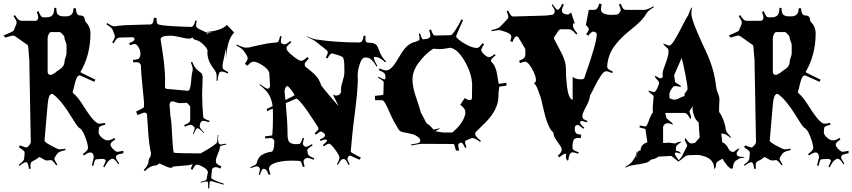

<svg xmlns="http://www.w3.org/2000/svg" viewBox="-41 -936 4917 1108"><path d="M322.3 -841.8H339.4Q353.5 -841.8 356.7 -843.8Q359.9 -845.7 365 -847.7Q370.1 -849.6 372.3 -853.3Q374.5 -856.9 377.9 -861.3Q382.8 -869.1 382.8 -888.2H397Q397.9 -852.1 415.5 -847.7Q422.9 -846.2 430.2 -845.7Q447.8 -843.8 448.7 -819.8Q448.7 -814.9 452.6 -811Q481 -781.2 481 -744.1Q481 -618.7 422.9 -520Q424.3 -517.1 509.8 -476.1L502.9 -463.9Q421.9 -501 418.9 -501Q416 -501 413.1 -499.8Q410.2 -498.5 407.7 -495.6Q405.3 -492.7 403.3 -489.7Q401.4 -486.8 399.4 -481.2Q397.5 -475.6 396 -471.7Q394.5 -467.8 392.8 -460.7Q391.1 -453.6 389.6 -449.2Q387.7 -440.9 383.8 -423.8L377.9 -404.8Q377.9 -402.3 386.7 -393.1Q407.7 -377 442.4 -321.8Q477.1 -266.6 498.3 -244.4Q519.5 -222.2 531.5 -222.2Q543.5 -222.2 564 -227.1L566.9 -216.8Q542.5 -210.4 536.1 -206.1Q529.8 -201.7 529.8 -192.9L528.8 -180.2Q527.8 -178.2 527.8 -174.8Q527.8 -158.7 545.9 -142.3Q564 -126 580.8 -126Q597.7 -126 618.7 -140.1L624 -130.9Q596.7 -113.8 596.7 -102.3Q596.7 -90.8 612.1 -75.4Q627.4 -60.1 635.5 -60.1Q643.6 -60.1 670.9 -65.9V-51.8Q639.6 -44.9 636.7 -42.7Q633.8 -40.5 631.8 -38.6Q627.9 -35.2 627.9 -26.9Q627.9 -18.6 647 7.8L642.1 12.2Q627.4 -8.8 620.6 -14.4Q613.8 -20 608.9 -20Q604 -20 600.1 -18.1L587.9 -9.8Q579.6 -3.4 561 29.8L554.7 25.9L569.8 -7.8Q565.4 -19 551.8 -19L518.1 -17.1Q506.3 -17.1 503.9 -2L498 20H488.8L500 -27.8Q500 -56.2 479 -56.2Q468.8 -56.2 442.9 -39.1L437 -46.9Q466.8 -68.4 466.8 -81.1Q466.8 -104.5 450 -147.5Q433.1 -190.4 418.9 -195.8Q405.8 -205.1 383.3 -242.2Q315.4 -354.5 270 -388.2Q265.6 -394 258.8 -394Q239.3 -394 233.9 -333L215.8 -124Q215.8 -116.7 253.9 -95.5Q292 -74.2 302.7 -74.2Q313.5 -74.2 335 -78.1L336.9 -69.8Q296.9 -62 288.1 -47.9L275.9 -28.8Q272.9 -22.9 272.9 -18.3Q272.9 -13.7 290 14.2L283.7 18.1Q262.2 -12.2 252.9 -12.2L231 -9.8Q220.7 -9.8 204.8 -19.8Q189 -29.8 185.1 -29.8Q183.1 -27.8 179 -24.9Q174.8 -22 171.9 -19.8Q168.9 -17.6 166 -15.6Q161.6 -12.7 152.1 -8.3Q142.6 -3.9 138.7 1Q134.8 5.9 134.8 17.8Q134.8 29.8 135.7 38.1H126Q122.1 0 109.9 0Q97.7 0 70.8 21L66.9 15.1Q86.9 0 92.8 -7.8Q98.6 -15.6 98.6 -23.9L101.1 -50.8V-55.7Q101.1 -61.5 95.5 -65.9Q89.8 -70.3 87.4 -72.3Q77.6 -80.1 67.9 -86.9L73.7 -97.2Q105.5 -85 110.8 -85Q116.2 -85 126.5 -96.4Q136.7 -107.9 136.7 -117.2L127.9 -596.2Q127.4 -596.2 126 -615.2Q122.6 -672.9 118.7 -675.8L48.8 -725.1Q39.1 -731 33.7 -731Q28.3 -731 -9.3 -719.2L-21 -731Q34.7 -753.9 38.1 -759.8L52.7 -794.9Q54.7 -800.8 54.7 -808.3Q54.7 -815.9 37.1 -842.8L44.9 -849.1Q59.1 -827.6 66.7 -821.8Q74.2 -815.9 84 -815.9H164.1Q170.4 -815.9 175 -821.3Q179.7 -826.7 179.7 -836.7Q179.7 -846.7 170.9 -867.2L181.6 -871.1Q193.4 -840.8 202.6 -837.4Q206.5 -835.9 213.9 -835.9L230.5 -836.4Q241.2 -836.4 244.6 -838.1Q248 -839.8 252.7 -841.8Q257.3 -843.8 259.3 -846.4Q261.2 -849.1 264.4 -853.3Q267.6 -857.4 268.6 -862.3Q272 -876 272 -890.1L283.7 -891.1Q284.7 -858.4 293.5 -851.6Q306.2 -841.8 322.3 -841.8ZM233.9 -522.9Q233.9 -503.9 251 -503.9Q254.9 -503.9 260.7 -506.8L277.8 -516.1Q281.2 -521.5 295.9 -530.3Q331.1 -551.3 331.1 -579.1Q331.1 -587.9 336.9 -604Q342.8 -620.1 342.8 -627.9V-675.8Q342.8 -683.6 336.9 -697Q331.1 -710.4 331.1 -718Q331.1 -725.6 324.2 -733.4Q309.6 -751 302.7 -751H254.9Q245.1 -751 239.5 -737.3Q233.9 -723.6 233.9 -717.8Z M807.6 -272.9Q807.6 -286.1 790.5 -286.1Q787.6 -286.1 752.4 -272L744.6 -292Q789.6 -314 789.6 -317.9L790.5 -336.9Q791 -341.8 781.5 -433.8Q772 -525.9 772.5 -558.1Q769 -568.4 763.2 -572.8Q757.3 -577.1 741.7 -577.1L727.5 -576.2L726.6 -590.8Q757.3 -591.8 762.7 -600.6Q769.5 -611.8 769.5 -627.9Q769.5 -644 758.5 -663.1Q747.6 -682.1 736.8 -682.1Q726.1 -682.1 709.5 -674.8L704.6 -687Q724.1 -695.3 729.7 -700.2Q735.4 -705.1 735.4 -712.9Q730.5 -721.2 722.7 -721.2L650.4 -719.2Q641.1 -719.2 634 -713.4Q627 -707.5 614.7 -686L606.4 -689.9Q621.6 -715.8 621.6 -723.1Q621.6 -730.5 619.9 -735.4Q618.2 -740.2 615.2 -746.8Q612.3 -753.4 610.8 -759.8Q606.4 -775.4 572.8 -795.9L577.6 -803.2Q606.4 -784.2 616.5 -784.2Q626.5 -784.2 643.6 -787.4Q660.6 -790.5 738.8 -792.5Q816.9 -794.4 822.8 -794.9L820.3 -793.9Q830.1 -794.9 834.5 -796.9Q844.7 -801.8 846.7 -833H862.3Q862.3 -799.3 871.1 -795.9Q885.7 -789.1 957.3 -784.9Q1028.8 -780.8 1063.5 -780.8Q1077.1 -780.8 1086.4 -817.9L1094.7 -815.9Q1090.3 -799.8 1090.3 -790Q1090.3 -780.3 1098.9 -774.2Q1107.4 -768.1 1122.3 -761.7Q1137.2 -755.4 1143.6 -751Q1233.4 -756.8 1268.6 -792L1310.5 -748Q1268.1 -707 1263.7 -591.8V-660.2Q1261.7 -643.6 1252.7 -607.4Q1243.7 -571.3 1243.2 -556.6Q1242.7 -542 1248.3 -536.4Q1253.9 -530.8 1276.4 -520L1273.4 -512.2Q1249 -522.9 1240.7 -522.9Q1232.4 -522.9 1229 -520.5Q1218.3 -513.2 1214.4 -469.2L1208.5 -470.2Q1209.5 -481 1209.5 -494.9Q1209.5 -508.8 1204.8 -518.8Q1200.2 -528.8 1190.9 -541Q1155.8 -585.9 1155.8 -633.8L1156.7 -643.1Q1156.7 -654.8 1134 -677.5Q1111.3 -700.2 1093.8 -703.9Q1076.2 -707.5 1069.3 -720.2Q1062.5 -712.9 1048.1 -712.9Q1033.7 -712.9 999.3 -721.4Q964.8 -730 941.4 -730Q885.7 -730 885.7 -709Q889.2 -686.5 893.3 -660.2Q897.5 -633.8 900.9 -609.6Q904.3 -585.4 905.3 -573.5Q906.2 -561.5 908.2 -542Q911.6 -507.3 911.6 -478.8Q911.6 -450.2 911.1 -436.5Q910.6 -422.9 924.3 -422.9L1041.5 -412.1Q1052.2 -412.1 1056.6 -430.7Q1061 -449.2 1063 -478.3Q1064.9 -507.3 1068.1 -517.6Q1071.3 -527.8 1071.3 -537.6Q1071.3 -547.4 1060.5 -576.2L1068.4 -579.1Q1082.5 -542.5 1102.1 -528.8Q1121.1 -515.6 1124.8 -508.1Q1128.4 -500.5 1128.4 -486.8L1125.5 -394Q1125.5 -328.1 1131.3 -265.1Q1131.3 -257.3 1138.2 -252Q1145 -246.6 1168.5 -238.8L1165.5 -231Q1138.2 -238.8 1132.3 -238.8Q1113.8 -238.8 1111.3 -207Q1111.3 -197.3 1137.7 -170.9L1134.8 -168Q1108.4 -195.8 1100.6 -195.8H1098.6Q1089.4 -195.8 1076.7 -161.1L1072.8 -163.1Q1082.5 -191.9 1082.5 -196.8Q1082.5 -201.7 1079.6 -203.1L1071.3 -210.9Q1064.9 -215.8 1057.6 -215.8Q1050.3 -215.8 1025.4 -205.1L1021.5 -213.9Q1044.4 -223.6 1050.5 -229.5Q1056.6 -235.4 1056.6 -244.1V-320.8Q1056.6 -323.7 1047.1 -333Q1037.6 -342.3 1037.6 -342.8L997.6 -340.8Q989.7 -340.3 974.9 -345.7Q960 -351.1 954.6 -351.1Q937.5 -351.1 937.5 -329.1L942.4 -267.1Q949.2 -231 952.1 -160.2Q955.1 -89.4 961.4 -55.2Q980.5 -50.8 1116.7 -50.8Q1122.6 -54.2 1136 -61.8Q1149.4 -69.3 1156.7 -73.7Q1164.1 -78.1 1174.8 -85Q1192.9 -96.7 1209.5 -110.8Q1214.4 -119.6 1215.3 -157.2H1218.8L1217.3 -134.8Q1217.3 -102.1 1232.4 -102.1Q1236.8 -102.1 1263.7 -106.9L1264.6 -102.1Q1233.4 -95.7 1230.7 -92.5Q1228 -89.4 1227.3 -81.1Q1226.6 -72.8 1215.6 -46.4Q1204.6 -20 1204.6 -8.5Q1204.6 2.9 1210.7 9.3Q1216.8 15.6 1236.3 23.9L1230.5 37.1Q1216.3 28.8 1203.4 28.8Q1190.4 28.8 1182.6 40L1177.7 90.8Q1177.7 95.2 1200.7 105.7Q1223.6 116.2 1250.5 124L1249.5 129.9L1178.7 108.9Q1171.9 108.9 1170.4 112.3Q1168.9 115.7 1168.5 116.2L1166.5 151.9L1160.6 150.9Q1160.2 145 1160.2 137Q1160.2 128.9 1159.9 125.2Q1159.7 121.6 1158.7 117.7Q1157.7 110.8 1150.6 110.8Q1143.6 110.8 1117.7 118.2L1116.7 113.8Q1146.5 105.5 1148.9 102.3Q1151.4 99.1 1151.4 96.2L1158.7 58.1Q1158.7 43.5 1133.1 28.8Q1107.4 14.2 1094.7 14.2Q1084.5 14.2 1069.3 43.9L1059.6 39.1Q1062 31.2 1066.4 21.5Q1070.8 11.7 1071.3 8.8Q1068.4 16.6 1018.3 20Q968.3 23.4 959.5 24.9Q953.6 32.2 943.4 32.2Q933.1 32.2 908.9 20.8Q884.8 9.3 877.4 6.8Q866.7 19 853 19.5Q825.7 20.5 794.4 51.8L788.6 44.9Q789.6 43 797.6 34.2Q805.7 25.4 810.8 14.4Q815.9 3.4 815.9 -2.9Q815.9 -20 826.7 -30.8L828.6 -40L830.6 -50.8Q818.4 -104.5 814 -178Q809.6 -251.5 807.6 -272.9ZM1146.5 -749 1154.3 -741.2Q1166.5 -747.1 1185.5 -747.1ZM734.4 -714.8 735.4 -713.9Z M1459 74.2 1452.1 70.8Q1459 48.8 1459 41.3Q1459 33.7 1453.4 28.8Q1447.8 23.9 1440.4 23.9Q1433.1 23.9 1406.2 34.2L1403.3 28.8Q1427.2 19 1433.6 14.4Q1439.9 9.8 1440.9 3.9Q1447.8 -25.9 1468.3 -40.5Q1488.8 -55.2 1523.9 -60.1Q1542 -61.5 1542 -121.1Q1542 -126 1541 -127.9H1540Q1532.7 -139.2 1522 -139.2L1489.3 -137.2L1488.3 -148.9Q1530.3 -153.8 1530.3 -155.8Q1534.2 -199.2 1534.2 -250Q1534.2 -300.8 1533.2 -309.1L1501 -294.9L1498 -307.1L1532.2 -323.2Q1527.8 -360.4 1511.2 -389.2Q1494.6 -418 1457 -445.8L1459 -450.2Q1490.7 -427.2 1502.9 -423.8Q1517.1 -424.8 1517.1 -441.9L1513.2 -515.1Q1507.8 -537.1 1474.6 -558.6Q1441.4 -580.1 1423.3 -580.1Q1405.3 -580.1 1387.2 -556.2L1372.1 -567.9Q1388.2 -589.4 1388.2 -599.4Q1388.2 -609.4 1378.9 -623L1367.2 -640.1Q1358.4 -654.8 1322.3 -673.8L1325.2 -679.2Q1360.8 -661.1 1377.9 -661.1L1397.9 -662.1Q1402.8 -664.6 1448.5 -674.3Q1494.1 -684.1 1503.7 -685.3Q1513.2 -686.5 1527.6 -688.5Q1542 -690.4 1551.8 -690.7Q1561.5 -690.9 1565.9 -697.3Q1570.3 -703.6 1575.2 -728L1584 -726.1Q1580.1 -708.5 1580.1 -701.4Q1580.1 -694.3 1580.6 -691.9Q1581.1 -689.5 1582.5 -687.7Q1584 -686 1584.7 -685.5Q1585.4 -685.1 1588.4 -683.8Q1591.3 -682.6 1593.8 -681.4Q1596.2 -680.2 1603 -680.2Q1609.9 -680.2 1635.3 -699.2L1640.1 -691.9Q1612.3 -669.9 1612.3 -660.2Q1612.3 -657.2 1613.3 -654.8V-651.9Q1617.2 -638.7 1650.6 -611.8Q1684.1 -585 1696.8 -585Q1709.5 -585 1732.9 -606.9L1741.2 -598.1Q1717.3 -574.2 1717.3 -566.7Q1717.3 -559.1 1720.2 -553.2L1719.2 -554.2Q1720.2 -551.3 1723.1 -549.6Q1726.1 -547.9 1736.6 -539.3Q1747.1 -530.8 1750.7 -527.8Q1754.4 -524.9 1763.7 -516.8Q1772.9 -508.8 1777.1 -504.2Q1781.2 -499.5 1788.1 -491.5Q1794.9 -483.4 1798.3 -476.6Q1808.6 -458.5 1812 -443.8Q1829.6 -420.4 1869.1 -373.8Q1908.7 -327.1 1912.1 -326.2L1878.9 -392.1Q1885.7 -384.8 1898.7 -384.8Q1911.6 -384.8 1919.4 -392.1Q1927.2 -399.4 1927.2 -411.1V-423.8Q1927.2 -439.9 1936.8 -469.2Q1946.3 -498.5 1946.3 -517.1V-544.9Q1946.3 -602.5 1934.1 -607.9L1913.1 -617.2L1882.3 -626Q1875.5 -627.9 1874 -627.9Q1864.3 -627.9 1849.1 -599.1L1838.9 -604Q1851.1 -627.9 1851.1 -633.5Q1851.1 -639.2 1843.3 -647L1780.3 -696.8Q1768.6 -706.1 1729 -724.1L1730 -726.1Q1769.5 -709.5 1785.2 -708Q1898.4 -690.9 2032.2 -690.9Q2053.7 -690.9 2057.1 -730L2068.8 -729Q2067.9 -723.1 2067.9 -715.6Q2067.9 -708 2068.1 -704.3Q2068.4 -700.7 2070.1 -698Q2071.8 -695.3 2072.3 -693.8Q2072.8 -692.4 2075.9 -691.4Q2079.1 -690.4 2080.1 -690.4Q2085 -689 2097.7 -689Q2110.4 -689 2121.6 -683.1Q2132.8 -677.2 2138.2 -666Q2143.6 -654.8 2147.9 -642.1Q2160.6 -606 2187 -581.1L2182.1 -576.2Q2153.3 -603 2135.3 -606L2116.2 -607.9Q2118.7 -587.9 2122.1 -582Q2125.5 -576.2 2130.1 -567.9Q2134.8 -559.6 2137.2 -555.2L2132.3 -551.8Q2104.5 -600.1 2078.6 -603.5Q2075.2 -604 2064.9 -604Q2050.3 -604 2039.6 -578.1Q2022.9 -536.1 2022.9 -501L2023.9 -477.1Q2023.4 -415 2008.8 -300Q1994.1 -185.1 1991.2 -150.9L1982.9 -60.1Q1982.9 -56.6 2042 -25.9L2033.2 -14.2L1980 -38.1Q1972.7 -38.1 1968.3 -30.8Q1963.9 -23.4 1963.9 -18.1Q1963.9 -12.7 1977.1 13.2L1970.2 16.1Q1960 -6.8 1954.6 -12.5Q1949.2 -18.1 1942.9 -18.1H1939Q1932.6 -18.1 1927.2 -12.5Q1921.9 -6.8 1909.2 15.1L1903.3 12.2Q1918 -14.2 1918 -26.9Q1918 -39.6 1892.6 -73.2Q1867.2 -106.9 1858.2 -106.9Q1849.1 -106.9 1828.1 -91.8L1822.3 -99.1Q1846.2 -117.7 1846.2 -127V-127.9Q1843.3 -130.9 1835.4 -130.9Q1827.6 -130.9 1808.1 -122.1L1805.2 -130.9Q1835 -144.5 1835 -153.8Q1835 -158.2 1834 -160.2V-159.2L1831.1 -164.1L1822.3 -171.9Q1816.4 -176.8 1810.1 -176.8Q1803.7 -176.8 1782.2 -159.2L1774.9 -167Q1796.9 -186.5 1796.9 -192.9Q1796.9 -199.2 1790.5 -208.5Q1784.2 -217.8 1766.4 -245.1Q1748.5 -272.5 1737.8 -288.1Q1707.5 -332.5 1680.2 -360.8Q1671.9 -367.2 1668.9 -367.2L1607.9 -340.8Q1618.2 -228 1618.2 -172.9V-161.1Q1618.2 -124 1631.3 -114Q1644.5 -104 1665.5 -104.2Q1686.5 -104.5 1689.5 -106.4Q1695.8 -109.9 1706.1 -140.1L1713.9 -138.2Q1707 -115.7 1707 -107.7Q1707 -99.6 1713.9 -94.2Q1717.3 -88.9 1725.3 -88.9Q1733.4 -88.9 1759.3 -104L1763.2 -97.2Q1744.6 -85 1738.3 -79.3Q1731.9 -73.7 1731.9 -68.8L1732.9 -64L1734.9 -51.8Q1735.8 -43.9 1742.9 -37.8Q1750 -31.7 1772.9 -22L1769 -14.2Q1742.7 -24.9 1733.9 -24.9Q1725.1 -24.9 1719.2 -19Q1710.9 -14.6 1710.9 -4.6Q1710.9 5.4 1717.3 24.9L1707 27.8Q1697.8 -2.9 1692.6 -5.4Q1687.5 -7.8 1681.2 -7.8L1649.9 -8.8Q1614.3 -9.8 1579.6 -3.9Q1511.2 8.3 1511.2 38.1Q1511.2 46.9 1520 68.8L1510.3 73.2Q1501 50.3 1494.9 44.2Q1488.8 38.1 1479 38.1Q1469.2 38.1 1459 74.2ZM1601.1 -405.8 1602.1 -398.9 1606 -358.9Q1658.2 -384.3 1658.2 -386.2Q1658.2 -393.1 1640.6 -416Q1623 -439 1616.9 -439Q1610.8 -439 1606 -428.7Q1601.1 -418.5 1601.1 -405.8Z M2837.4 -452.1 2880.4 -458 2882.3 -441.9 2840.3 -436Q2835.4 -407.2 2835 -374Q2833 -304.7 2764.2 -232.9L2704.6 -173.8Q2701.2 -170.4 2701.2 -163.1Q2701.2 -148.4 2734.4 -123L2729.5 -117.2Q2700.7 -139.2 2685.5 -139.2L2679.2 -138.2Q2677.2 -138.2 2676.3 -137.2L2650.4 -126Q2642.6 -123 2642.6 -114.7Q2642.6 -106.4 2651.4 -85.9L2642.6 -83Q2628.9 -112.8 2621.6 -112.8Q2603.5 -112.8 2603.5 -95.2Q2603.5 -93.8 2608.4 -66.9H2590.3Q2580.6 -105 2577.6 -105L2390.6 -106Q2381.8 -106 2332.5 -96.2L2331.5 -102.1Q2375.5 -109.9 2375.5 -111.8Q2384.3 -115.2 2384.3 -124Q2384.3 -141.6 2350.6 -158.2L2325.2 -165Q2318.4 -167 2305.4 -169.2Q2292.5 -171.4 2285.2 -172.9Q2265.6 -176.8 2257.3 -191.9L2230.5 -238.8Q2221.7 -254.4 2207.3 -287.6Q2192.9 -320.8 2182.4 -339.4Q2171.9 -357.9 2162.6 -357.9H2123.5L2122.6 -382.8Q2171.4 -386.2 2171.4 -391.1L2173.3 -460Q2173.3 -469.7 2140.6 -487.8L2143.6 -493.2Q2169.4 -478 2178.2 -478Q2184.6 -478 2183.6 -492.4Q2182.6 -506.8 2176.8 -513.4Q2170.9 -520 2144.5 -532.2L2148.4 -541Q2174.3 -529.8 2188.2 -529.8Q2202.1 -529.8 2218 -544.9Q2233.9 -560.1 2247.3 -582.8Q2260.7 -605.5 2275.4 -628.9Q2310.5 -686 2356.4 -694.8L2374.5 -702.1Q2380.4 -705.1 2380.4 -713.6Q2380.4 -722.2 2375.5 -741.2L2383.3 -743.2Q2393.1 -709 2400.4 -709L2424.3 -711.9Q2424.8 -711.9 2434.6 -716.8Q2442.4 -722.2 2442.4 -731.7Q2442.4 -741.2 2435.5 -762.2L2446.3 -766.1Q2453.6 -744.1 2458.5 -737.5Q2463.4 -731 2471.2 -731L2559.6 -732.9Q2567.9 -733.4 2588.4 -764.9Q2608.9 -796.4 2621.6 -824.2L2631.3 -819.8Q2591.3 -731.9 2591.3 -727.5Q2591.3 -723.1 2596.2 -715.8H2597.2Q2613.8 -698.7 2649.7 -679Q2685.5 -659.2 2712.4 -659.2Q2724.1 -659.2 2743.2 -687L2752.4 -681.2Q2736.3 -657.2 2736.3 -647.2Q2736.3 -637.2 2753.4 -621.6Q2770.5 -606 2780.8 -606Q2791 -606 2814.5 -624L2819.3 -617.2Q2792.5 -596.2 2792.5 -586.9V-584Q2793.9 -579.6 2796.4 -577.1Q2821.8 -555.2 2830.1 -492.2Q2834 -463.4 2837.4 -452.1ZM2493.2 -652.8 2461.4 -654.8Q2459.5 -654.8 2455.6 -652.8Q2410.6 -622.1 2375 -574Q2339.4 -525.9 2339.4 -478Q2339.4 -433.1 2360.6 -372.1Q2381.8 -311 2388.2 -285.2Q2405.8 -253.9 2413.1 -238.3Q2420.4 -222.7 2431.6 -216.8Q2442.9 -210.9 2460.4 -188L2496.6 -195.8L2497.6 -193.8Q2484.4 -187 2471.2 -178.2Q2475.6 -177.7 2488.3 -175.8Q2514.2 -170.9 2528.3 -170.9L2545.4 -171.9L2561.5 -170.9Q2569.3 -170.9 2572.3 -173.8L2583.5 -184.1Q2608.4 -206.1 2626.5 -235.4Q2644.5 -264.6 2644.5 -288.1Q2644.5 -311.5 2615.2 -331.1L2640.6 -370.1Q2657.2 -358.9 2666.7 -358.9Q2676.3 -358.9 2679.2 -361.3Q2682.6 -364.7 2682.6 -374L2683.6 -454.1Q2679.2 -507.3 2654.8 -556.6Q2609.4 -649.4 2559.6 -660.2H2555.2Q2522.5 -652.8 2493.2 -652.8ZM2793.5 -581.1Q2793.5 -581.1 2792.5 -584Q2792.5 -582 2793.5 -581.1Z M3426.8 -882.8Q3426.8 -850.1 3489.7 -850.1L3518.6 -852.1Q3523.9 -852.1 3526.9 -855L3533.7 -862.8Q3541 -871.1 3541 -877.9Q3541 -884.8 3530.8 -910.2L3541 -914.1Q3550.8 -890.6 3556.6 -884.8Q3562.5 -878.9 3572.8 -878.9H3676.8Q3693.8 -878.9 3730 -899.9L3732.9 -895Q3697.8 -874 3688.5 -856.7Q3679.2 -839.4 3661.9 -820.8Q3644.5 -802.2 3625.2 -786.1Q3606 -770 3584.2 -752.2Q3562.5 -734.4 3542.5 -714.1Q3522.5 -693.8 3505.4 -670.9Q3468.8 -622.6 3462.9 -555.2V-550.8Q3462.9 -543.5 3469 -537.8Q3475.1 -532.2 3495.6 -522.9L3491.7 -514.2Q3468.3 -524.9 3456.1 -524.9Q3443.8 -524.9 3426.3 -499Q3408.7 -473.1 3390.1 -435.1Q3371.6 -397 3364.7 -387.2Q3362.8 -382.3 3362.8 -379.9Q3361.8 -358.9 3340.8 -320.1Q3319.8 -281.2 3319.8 -267.8Q3319.8 -254.4 3325.9 -249.5Q3332 -244.6 3349.6 -237.8L3345.7 -230Q3321.3 -237.8 3316.4 -237.8Q3311.5 -237.8 3306.6 -232.9V-230Q3306.6 -219.2 3330.6 -199.2L3324.7 -192.9Q3301.3 -214.8 3293.7 -214.8Q3286.1 -214.8 3281 -210.4Q3275.9 -206.1 3275.9 -200.2V-191.9Q3275.9 -167.5 3292 -162.6Q3299.8 -160.2 3313 -158.2L3310.5 -139.2Q3304.7 -140.1 3293.9 -140.1Q3283.2 -140.1 3276.1 -135.3Q3269 -130.4 3266.1 -119.6Q3262.7 -105 3262.7 -90.3Q3262.7 -75.7 3269 -70.6Q3275.4 -65.4 3298.8 -57.1L3295.9 -48.8Q3273.4 -57.1 3262.7 -57.1Q3252 -57.1 3245.8 -42.5Q3239.7 -27.8 3238.8 -11.2L3231 -9.8Q3224.6 -22.9 3224.6 -32.5Q3224.6 -42 3226.6 -47.9L3220.7 -48.8Q3211.4 -48.8 3187 -27.8L3177.7 -37.1Q3200.7 -57.6 3200.7 -70.1Q3200.7 -82.5 3189.9 -97.9Q3179.2 -113.3 3167.2 -130.6Q3155.3 -147.9 3154.5 -159.7Q3153.8 -171.4 3147.9 -175.8Q3119.6 -197.8 3093.3 -314.5Q3082 -366.2 3077.9 -377.4Q3073.7 -388.7 3071 -396.5Q3068.4 -404.3 3066.9 -408.4Q3065.4 -412.6 3062.5 -420.2Q3059.6 -427.7 3057.1 -432.4Q3054.7 -437 3051.8 -442.4Q3045.9 -452.6 3039.6 -456.1Q3051.8 -459 3051.8 -474.9Q3051.8 -490.7 3040.5 -516.6Q3029.3 -542.5 3014.9 -561.3Q3000.5 -580.1 2989.7 -580.1Q2979 -580.1 2960 -571.8L2954.6 -585Q2977.5 -594.2 2984.1 -601.8Q2990.7 -609.4 2990.7 -622.1V-649.9Q2990.7 -651.9 2988.8 -655.8L2950.7 -720.2Q2946.3 -726.1 2939.5 -726.1Q2926.8 -726.1 2917 -693.8L2903.8 -698.2Q2909.7 -717.3 2909.7 -725.1Q2909.7 -739.7 2879.2 -751Q2848.6 -762.2 2839.1 -762.2Q2829.6 -762.2 2796.9 -755.9L2794.9 -762.2Q2835.4 -771 2846.7 -783.2L2885.7 -824.2Q2892.6 -831.1 2892.6 -838.9Q2892.6 -846.7 2882.8 -871.1L2891.6 -875Q2901.4 -854 2907.2 -847.4Q2913.1 -840.8 2920.9 -840.8L3109.9 -846.2L3147 -851.1Q3151.9 -852.1 3156.2 -857.9Q3160.6 -863.8 3160.6 -872.1Q3160.6 -880.4 3142.6 -907.2L3148.9 -911.1Q3166.5 -881.8 3177.7 -878.9Q3189 -881.8 3203.6 -914.1L3212.9 -910.2Q3201.7 -887.2 3201.7 -876Q3201.7 -854 3234.9 -852.1Q3237.8 -852.1 3241.7 -854L3254.9 -863.8L3275.9 -800.8Q3275.4 -800.3 3273.7 -799.8Q3272 -799.3 3271 -798.8L3267.6 -805.2L3265.6 -786.1Q3265.6 -772 3291 -743.2L3284.7 -736.8Q3267.6 -756.3 3259 -761.7Q3250.5 -767.1 3240.7 -767.1H3194.8Q3189 -767.1 3183.6 -761.2L3157.7 -722.2Q3155.8 -718.3 3155.8 -715.6Q3155.8 -712.9 3158.7 -707Q3161.6 -701.2 3179.7 -667.7Q3197.8 -634.3 3203.6 -621.1Q3224.6 -575.2 3224.6 -544.7Q3224.6 -514.2 3226.1 -490.7Q3227.5 -467.3 3231 -436.5Q3239.7 -365.7 3263.7 -359.9V-495.1Q3265.6 -488.3 3279.8 -483.2Q3293.9 -478 3311 -478Q3328.1 -478 3330.6 -485.8Q3402.8 -687.5 3402.8 -738.8Q3402.8 -745.6 3396 -749V-750Q3385.3 -753.9 3382.8 -753.9Q3372.1 -753.9 3354 -730L3341.8 -738.8Q3356.9 -759.3 3356.9 -767.1Q3356.9 -774.9 3347.7 -784.2L3339.8 -791L3356.9 -878.9H3382.8Q3396.5 -878.9 3403.3 -885.3Q3410.2 -891.6 3418 -916L3431.6 -911.1Q3426.8 -894.5 3426.8 -882.8Z M4211.9 -41Q4217.3 -31.7 4235.4 -31.2Q4253.4 -30.8 4254.9 -27.8Q4254.9 -25.9 4242.2 -24.7Q4229.5 -23.4 4225.1 -21.5Q4220.7 -19.5 4218.8 -17.1Q4216.8 -14.6 4210.2 -12Q4203.6 -9.3 4197.5 0.2Q4191.4 9.8 4190.4 17.6Q4189 38.1 4181.6 38.1Q4172.4 38.1 4155.8 19Q4139.2 0 4127.9 -20L4103.5 -5.9Q4090.8 0.5 4090.3 18.1Q4089.8 35.6 4080.6 39.1Q4080.6 -14.6 4025.9 -33.2Q4000.5 -42 3981.2 -42Q3961.9 -42 3927.7 -40L3911.6 -33.2Q3910.2 -32.7 3901.4 -24.4Q3877 -2.9 3867.7 -2.9L3871.6 -6.8H3870.6Q3868.7 -6.8 3852.1 -21.5Q3835.4 -36.1 3829.6 -36.1L3758.8 -32.2Q3743.7 -19.5 3713.9 -14.2Q3706.5 -1 3681.4 4.9Q3656.2 10.7 3624.5 15.1Q3592.8 19.5 3583.3 24.7Q3573.7 29.8 3570.3 29.8Q3566.9 29.8 3564.9 28.8Q3591.8 13.2 3606 -2L3623.5 -27.8Q3627.4 -32.7 3629.2 -46.9Q3630.9 -61 3633.8 -64Q3631.8 -45.9 3631.8 -36.9Q3631.8 -27.8 3633.8 -25.9V-36.1Q3633.8 -66.9 3655.8 -67.9Q3655.8 -102.5 3694.8 -115.2L3683.6 -191.9L3649.9 -200.2L3650.9 -211.9Q3678.2 -206.1 3682.6 -206.1Q3689.9 -206.1 3696.5 -222.2Q3703.1 -238.3 3710.7 -258.8Q3718.3 -279.3 3726.6 -286.1Q3725.6 -295.9 3725.6 -314L3731 -379.9Q3731 -384.8 3716.6 -395Q3702.1 -405.3 3701.7 -412.1V-414.1Q3723.6 -404.8 3732.7 -404.8Q3741.7 -404.8 3752.2 -427.2Q3762.7 -449.7 3762.7 -457.8Q3762.7 -465.8 3751 -476.6Q3735.8 -491.2 3739.7 -499Q3764.2 -483.9 3770.3 -483.9Q3776.4 -483.9 3783.7 -491.2Q3782.7 -495.1 3782.7 -510.5Q3782.7 -525.9 3799.8 -569.6Q3816.9 -613.3 3816.9 -638.2L3815.9 -649.9Q3815.9 -653.8 3802 -665.3Q3788.1 -676.8 3787.6 -683.1V-685.1Q3814 -672.9 3820.8 -672.9Q3832.5 -672.9 3853 -707Q3873.5 -741.2 3896.7 -787.1Q3919.9 -833 3925.5 -840.3Q3931.2 -847.7 3934.6 -858.9Q3945.3 -890.6 3952.6 -894Q3948.7 -871.1 3948.7 -857.7Q3948.7 -844.2 3956.1 -820.1Q3963.4 -795.9 3986.8 -741.2Q4010.3 -686.5 4029.8 -646Q4079.6 -542.5 4090.8 -441.9Q4093.3 -417 4102.1 -397.9Q4110.8 -378.9 4110.8 -359.9L4108.9 -320.8V-290Q4139.2 -248 4147.9 -188Q4150.9 -172.9 4163.8 -160.4Q4176.8 -147.9 4176.8 -141.1L4177.7 -138.2Q4146 -165 4129.9 -165H4121.6L4127 -115.2Q4151.4 -104.5 4161.1 -81.1Q4169.9 -59.1 4192.9 -59.1Q4193.8 -59.1 4205.6 -69.1Q4217.3 -79.1 4226.6 -79.1Q4210 -56.6 4210 -51.3Q4210 -45.9 4211.9 -42ZM3947.8 -107.9 3953.6 -108.9 3968.8 -110.8 3996.6 -142.1 3990.7 -230Q3973.6 -242.2 3964.6 -267.8Q3955.6 -293.5 3955.6 -305.7Q3955.6 -317.9 3956.1 -319.8Q3956.5 -321.8 3956.5 -323.2L3941.9 -301.8Q3938 -296.4 3938 -292.5Q3938 -288.6 3942.4 -277.8Q3946.8 -267.1 3946.8 -259.5Q3946.8 -252 3943.8 -249Q3929.7 -272.5 3923.1 -278.3Q3916.5 -284.2 3906.7 -284.2H3797.9L3804.7 -256.8Q3806.2 -251 3824 -237.8Q3841.8 -224.6 3842.8 -216.8Q3821.8 -225.1 3812.3 -225.1Q3802.7 -225.1 3794.9 -219.2L3785.6 -206.1V-110.8L3822.8 -112.8L3852.5 -107.9Q3855 -107.9 3866 -113Q3877 -118.2 3883.8 -118.2Q3890.6 -118.2 3892.6 -117.2Q3873.5 -105.5 3867.4 -99.4Q3861.3 -93.3 3859.9 -85.9V-75.2L3858.9 -71.8Q3858.9 -64.9 3866.2 -64.5Q3881.8 -63.5 3888.7 -48.8Q3866.7 -56.2 3860.1 -56.2Q3853.5 -56.2 3853.5 -47.9Q3856 -36.1 3876 -11.2Q3893.1 -29.3 3897.5 -40Q3901.9 -50.8 3913.3 -71.8Q3924.8 -92.8 3924.8 -96.7Q3924.8 -100.6 3917.7 -112.8Q3910.6 -125 3910.6 -130.1Q3910.6 -135.3 3914.6 -139.2Q3935.5 -107.9 3947.8 -107.9ZM3885.7 -435.1 3856.9 -439.9Q3846.7 -439.9 3837.9 -427.7Q3821.8 -405.8 3821.8 -389.4Q3821.8 -373 3822.8 -369.1L3844.7 -360.8Q3863.3 -360.8 3876 -367.9Q3888.7 -375 3894.5 -377L3910.6 -381.8Q3908.7 -385.7 3908.7 -390.6Q3908.7 -395.5 3917.7 -406.2Q3926.8 -417 3926.8 -421.9Q3926.8 -441.9 3913.6 -509.5Q3900.4 -577.1 3892.6 -601.1L3849.6 -502.9V-493.2Q3851.6 -491.2 3853.5 -473.1V-469.2Q3855.5 -457 3877 -448.2Q3889.2 -439.9 3889.6 -437Q3889.6 -435.1 3885.7 -435.1Z M4507.3 -841.8H4524.4Q4538.6 -841.8 4541.7 -843.8Q4544.9 -845.7 4550 -847.7Q4555.2 -849.6 4557.4 -853.3Q4559.6 -856.9 4563 -861.3Q4567.9 -869.1 4567.9 -888.2H4582Q4583 -852.1 4600.6 -847.7Q4607.9 -846.2 4615.2 -845.7Q4632.8 -843.8 4633.8 -819.8Q4633.8 -814.9 4637.7 -811Q4666 -781.2 4666 -744.1Q4666 -618.7 4607.9 -520Q4609.4 -517.1 4694.8 -476.1L4688 -463.9Q4606.9 -501 4604 -501Q4601.1 -501 4598.1 -499.8Q4595.2 -498.5 4592.8 -495.6Q4590.3 -492.7 4588.4 -489.7Q4586.4 -486.8 4584.5 -481.2Q4582.5 -475.6 4581.1 -471.7Q4579.6 -467.8 4577.9 -460.7Q4576.2 -453.6 4574.7 -449.2Q4572.8 -440.9 4568.8 -423.8L4563 -404.8Q4563 -402.3 4571.8 -393.1Q4592.8 -377 4627.4 -321.8Q4662.1 -266.6 4683.3 -244.4Q4704.6 -222.2 4716.6 -222.2Q4728.5 -222.2 4749 -227.1L4752 -216.8Q4727.5 -210.4 4721.2 -206.1Q4714.8 -201.7 4714.8 -192.9L4713.9 -180.2Q4712.9 -178.2 4712.9 -174.8Q4712.9 -158.7 4731 -142.3Q4749 -126 4765.9 -126Q4782.7 -126 4803.7 -140.1L4809.1 -130.9Q4781.7 -113.8 4781.7 -102.3Q4781.7 -90.8 4797.1 -75.4Q4812.5 -60.1 4820.6 -60.1Q4828.6 -60.1 4856 -65.9V-51.8Q4824.7 -44.9 4821.8 -42.7Q4818.8 -40.5 4816.9 -38.6Q4813 -35.2 4813 -26.9Q4813 -18.6 4832 7.8L4827.1 12.2Q4812.5 -8.8 4805.7 -14.4Q4798.8 -20 4793.9 -20Q4789.1 -20 4785.2 -18.1L4772.9 -9.8Q4764.6 -3.4 4746.1 29.8L4739.7 25.9L4754.9 -7.8Q4750.5 -19 4736.8 -19L4703.1 -17.1Q4691.4 -17.1 4689 -2L4683.1 20H4673.8L4685.1 -27.8Q4685.1 -56.2 4664.1 -56.2Q4653.8 -56.2 4627.9 -39.1L4622.1 -46.9Q4651.9 -68.4 4651.9 -81.1Q4651.9 -104.5 4635 -147.5Q4618.2 -190.4 4604 -195.8Q4590.8 -205.1 4568.4 -242.2Q4500.5 -354.5 4455.1 -388.2Q4450.7 -394 4443.8 -394Q4424.3 -394 4418.9 -333L4400.9 -124Q4400.9 -116.7 4439 -95.5Q4477.1 -74.2 4487.8 -74.2Q4498.5 -74.2 4520 -78.1L4522 -69.8Q4481.9 -62 4473.1 -47.9L4460.9 -28.8Q4458 -22.9 4458 -18.3Q4458 -13.7 4475.1 14.2L4468.8 18.1Q4447.3 -12.2 4438 -12.2L4416 -9.8Q4405.8 -9.8 4389.9 -19.8Q4374 -29.8 4370.1 -29.8Q4368.2 -27.8 4364 -24.9Q4359.9 -22 4356.9 -19.8Q4354 -17.6 4351.1 -15.6Q4346.7 -12.7 4337.2 -8.3Q4327.6 -3.9 4323.7 1Q4319.8 5.9 4319.8 17.8Q4319.8 29.8 4320.8 38.1H4311Q4307.1 0 4294.9 0Q4282.7 0 4255.9 21L4252 15.1Q4272 0 4277.8 -7.8Q4283.7 -15.6 4283.7 -23.9L4286.1 -50.8V-55.7Q4286.1 -61.5 4280.5 -65.9Q4274.9 -70.3 4272.5 -72.3Q4262.7 -80.1 4252.9 -86.9L4258.8 -97.2Q4290.5 -85 4295.9 -85Q4301.3 -85 4311.5 -96.4Q4321.8 -107.9 4321.8 -117.2L4313 -596.2Q4312.5 -596.2 4311 -615.2Q4307.6 -672.9 4303.7 -675.8L4233.9 -725.1Q4224.1 -731 4218.8 -731Q4213.4 -731 4175.8 -719.2L4164.1 -731Q4219.7 -753.9 4223.1 -759.8L4237.8 -794.9Q4239.7 -800.8 4239.7 -808.3Q4239.7 -815.9 4222.2 -842.8L4230 -849.1Q4244.1 -827.6 4251.7 -821.8Q4259.3 -815.9 4269 -815.9H4349.1Q4355.5 -815.9 4360.1 -821.3Q4364.7 -826.7 4364.7 -836.7Q4364.7 -846.7 4356 -867.2L4366.7 -871.1Q4378.4 -840.8 4387.7 -837.4Q4391.6 -835.9 4398.9 -835.9L4415.5 -836.4Q4426.3 -836.4 4429.7 -838.1Q4433.1 -839.8 4437.7 -841.8Q4442.4 -843.8 4444.3 -846.4Q4446.3 -849.1 4449.5 -853.3Q4452.6 -857.4 4453.6 -862.3Q4457 -876 4457 -890.1L4468.8 -891.1Q4469.7 -858.4 4478.5 -851.6Q4491.2 -841.8 4507.3 -841.8ZM4418.9 -522.9Q4418.9 -503.9 4436 -503.9Q4439.9 -503.9 4445.8 -506.8L4462.9 -516.1Q4466.3 -521.5 4481 -530.3Q4516.1 -551.3 4516.1 -579.1Q4516.1 -587.9 4522 -604Q4527.8 -620.1 4527.8 -627.9V-675.8Q4527.8 -683.6 4522 -697Q4516.1 -710.4 4516.1 -718Q4516.1 -725.6 4509.3 -733.4Q4494.6 -751 4487.8 -751H4439.9Q4430.2 -751 4424.6 -737.3Q4418.9 -723.6 4418.9 -717.8Z"/></svg>

Font: Eater Caps
Style: Regular
Weight: 400
Version: Version 001.002